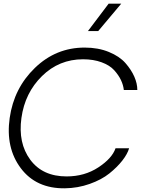

<svg xmlns="http://www.w3.org/2000/svg" viewBox="-20 -1020 802 1050"><path d="M574.2 -1000H643.1L517.1 -850.1H460.9ZM335 9.8Q177.7 11.7 93.8 -100.1Q9.8 -211.9 33 -375Q56.2 -538.1 171.1 -648.9Q286.1 -759.8 442.9 -759.8Q517.1 -759.8 575.4 -735.8Q633.8 -711.9 666 -675Q698.2 -638.2 714.6 -600.6Q731 -563 731 -527.8H657.2Q654.3 -554.7 641.6 -581.8Q628.9 -608.9 604.5 -636Q580.1 -663.1 535.6 -679.4Q491.2 -695.8 434.1 -695.8Q303.2 -695.8 209.7 -604Q116.2 -512.2 97.2 -375Q78.1 -237.8 145.5 -146.5Q212.9 -55.2 344.2 -55.2Q442.4 -55.2 517.6 -104.5Q592.8 -153.8 611.8 -209H686Q677.2 -178.2 649.2 -142.1Q621.1 -106 578.1 -71.5Q535.2 -37.1 470.5 -14.2Q405.8 8.8 335 9.8Z"/></svg>

Font: Oakes Grotesk
Style: Light Italic
Weight: 300
Designer: Samuel Oakes
Foundry: Samuel Oakes
Version: Version 1.0 | wf-rip DC20170320